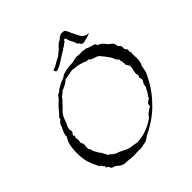

<svg xmlns="http://www.w3.org/2000/svg" viewBox="-163 -690 809 809"><g transform="rotate(-45 241.5 -285.5)"><path d="M179 5Q172 5 164 4.5Q156 4 148 3Q145 2 138 2Q132 2 126.5 1.5Q121 1 116 -1Q104 -6 95 -16Q92 -18 89 -19.5Q86 -21 83 -22Q77 -22 71 -28Q70 -30 71 -31Q71 -33 70 -34Q69 -36 66 -39Q65 -39 63.5 -40Q62 -41 60 -42Q56 -44 59 -47Q59 -51 57 -52Q51 -57 51 -58Q51 -58 50.5 -60Q50 -62 48 -64Q45 -64 42 -68Q39 -73 37 -78Q33 -86 32 -89L28 -98Q26 -104 23 -111.5Q20 -119 18 -129Q16 -139 15 -149.5Q14 -160 14 -171Q14 -182 15 -193.5Q16 -205 18 -215Q20 -226 24.5 -235.5Q29 -245 34 -252Q34 -254 33 -255V-258L35 -267Q36 -271 38 -275.5Q40 -280 42 -284Q44 -289 46 -293Q48 -297 49 -301L55 -313Q58 -316 60 -317Q63 -319 66 -322Q66 -330 71 -335Q74 -337 76.5 -340Q79 -343 81 -345Q88 -353 94 -360.5Q100 -368 107 -374Q114 -380 120.5 -387Q127 -394 132 -402Q134 -402 141 -406Q145 -408 146.5 -409.5Q148 -411 149 -412Q150 -415 157 -418Q164 -421 166 -423Q174 -428 182 -431Q187 -433 191 -434.5Q195 -436 199 -438Q202 -439 205 -442Q207 -443 208.5 -444Q210 -445 212 -446Q221 -449 231 -451Q241 -453 251 -454Q274 -454 293 -460Q299 -461 309 -460Q313 -459 319 -459Q325 -459 328 -460Q334 -460 336 -459Q340 -459 342 -458Q347 -458 348 -457H354Q358 -453 369 -450Q375 -448 383 -446Q391 -445 395 -440Q396 -439 396 -436Q396 -436 396 -435Q396 -434 397 -433L403 -430Q406 -430 408 -428Q417 -423 421 -417L432 -404Q434 -402 436.5 -400Q439 -398 442 -396Q448 -392 451 -387L454 -377Q454 -370 457 -367L461 -363Q461 -363 464 -360Q468 -355 466 -350Q466 -342 467 -339Q468 -338 469 -337Q470 -336 471 -335Q471 -332 475 -330Q474 -327 474 -323Q474 -318 473 -316Q474 -313 477 -312Q476 -310 476 -306Q476 -302 475 -301Q476 -295 476 -287.5Q476 -280 476 -272Q476 -254 468 -240Q467 -236 466 -232.5Q465 -229 465 -225Q464 -221 463.5 -217.5Q463 -214 462 -210Q434 -144 387 -96Q364 -71 337 -52Q310 -33 279 -18Q275 -17 272 -14Q269 -11 265 -9Q257 -2 248 -1L232 2L217 5Q214 4 209 4H200Q195 4 189.5 4.5Q184 5 179 5ZM225 -24Q253 -24 283 -35Q311 -45 335 -63L340 -71Q342 -73 344 -75Q346 -77 349 -79Q351 -81 357 -85Q360 -87 363 -89Q366 -91 368 -92H370Q373 -97 372 -100Q372 -104 374 -108Q379 -113 386 -117Q394 -122 396 -127Q394 -129 395 -129L394 -130Q396 -132 398 -133Q401 -133 401 -136Q400 -137 402 -139L406 -143Q407 -145 408 -148Q409 -151 411 -154Q416 -163 417 -165Q418 -168 418 -172Q418 -174 418.5 -176Q419 -178 420 -180Q421 -182 422 -184Q423 -186 424 -187Q427 -191 428 -195Q428 -204 426 -208Q425 -209 425 -211Q425 -213 430 -221Q427 -229 427 -237Q427 -240 429 -248Q433 -260 433 -275Q429 -279 428 -282Q427 -285 424 -288Q422 -294 423 -296Q423 -298 423 -301Q423 -304 422 -307Q422 -311 421.5 -312.5Q421 -314 421 -315Q418 -315 420 -326Q411 -330 407 -342Q403 -354 396 -362Q392 -367 388 -373Q384 -379 379 -384Q375 -390 369.5 -395Q364 -400 357 -402L347 -405Q345 -406 342 -407Q339 -408 337 -409L326 -418Q325 -418 323.5 -417.5Q322 -417 320 -417Q318 -417 312 -419Q305 -424 297 -425Q292 -427 286 -428.5Q280 -430 274 -431Q267 -431 261 -432Q255 -433 249 -434Q248 -434 246 -434Q244 -434 240 -433L223 -430Q218 -429 212 -428Q206 -427 200 -426Q196 -420 187 -415Q185 -414 181.5 -412Q178 -410 174 -408Q170 -406 165.5 -404Q161 -402 157 -401Q152 -394 149 -393Q147 -392 144.5 -389.5Q142 -387 138 -385L134 -379Q133 -377 130 -374Q121 -364 113 -356Q105 -348 98 -341Q85 -329 77 -306L72 -292L66 -280Q64 -278 64 -272Q61 -265 63 -263Q63 -260 65 -254Q63 -245 60 -243Q55 -239 56 -234Q60 -233 60 -230Q56 -222 55 -219Q58 -218 58 -210Q58 -197 56 -189Q62 -186 62 -176Q62 -169 61 -163Q60 -157 61 -152Q61 -150 63 -148Q65 -144 66 -143Q67 -139 68 -135.5Q69 -132 70 -129L78 -115Q78 -114 81 -109Q83 -107 84 -105.5Q85 -104 86 -103Q88 -99 90 -98Q90 -97 91 -95Q92 -93 93 -91Q98 -81 100 -78Q100 -74 112 -69Q110 -67 120 -61Q125 -58 127.5 -56.5Q130 -55 131 -54Q138 -52 143 -50Q148 -48 152 -46Q156 -44 161 -41.5Q166 -39 171 -37Q175 -34 180.5 -32.5Q186 -31 193 -29Q200 -29 205.5 -28Q211 -27 215 -26Q217 -26 219.5 -25.5Q222 -25 225 -24ZM199 -477Q197 -477 194.5 -480Q192 -483 192 -484Q192 -490 194 -490L202 -493Q204 -493 206 -494Q208 -495 209 -496Q213 -498 217.5 -501Q222 -504 226 -506L244 -515Q249 -517 251.5 -520.5Q254 -524 257 -525Q259 -528 263 -530.5Q267 -533 270 -535Q272 -539 275 -541.5Q278 -544 279 -546Q282 -548 284 -550.5Q286 -553 289 -555Q295 -559 298 -560Q301 -561 304 -564Q307 -567 308 -568L321 -575Q323 -576 327 -575.5Q331 -575 335 -575Q341 -575 343.5 -571.5Q346 -568 348 -565Q350 -561 351.5 -557.5Q353 -554 355 -549Q357 -545 359.5 -540Q362 -535 365 -529Q368 -523 371 -517Q374 -511 378 -506Q380 -505 382.5 -503Q385 -501 386 -500Q388 -499 390 -498.5Q392 -498 395 -496Q397 -495 400 -495Q403 -495 404 -495Q406 -495 406 -493.5Q406 -492 404 -492Q400 -491 396.5 -489.5Q393 -488 390 -487Q387 -486 382.5 -485.5Q378 -485 373 -483Q369 -481 362 -481Q359 -481 357.5 -482Q356 -483 355 -483Q351 -486 350 -489Q349 -494 344 -495Q341 -498 339 -505Q338 -513 333 -519Q332 -521 330.5 -524Q329 -527 327 -530Q327 -532 326 -535Q325 -538 324 -540Q323 -549 319 -549Q316 -550 314 -548L310 -542Q309 -540 306 -538.5Q303 -537 300 -535Q298 -533 295 -530Q292 -527 288 -527Q285 -527 284.5 -525Q284 -523 283 -522L278 -519Q275 -519 271 -515Q266 -512 260.5 -509Q255 -506 250 -502Q240 -495 227 -488Q224 -485 213 -481Q205 -477 199 -477Z"/></g></svg>

Font: Estonia
Style: Regular
Weight: 400
Designer: Robert E. Leuschke
Foundry: Robert E. Leuschke
Version: Version 1.014; ttfautohint (v1.8.3)